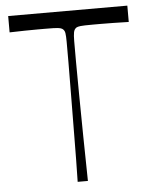

<svg xmlns="http://www.w3.org/2000/svg" viewBox="-51 -743 615 785"><g transform="rotate(-5 256.5 -350.0)"><path d="M236 0Q238 -92 238.5 -183Q239 -274 240 -353Q241 -432 241 -490Q241 -548 241 -574Q241 -598 239 -610.5Q237 -623 227 -629Q222 -632 210.5 -633.5Q199 -635 158 -635Q149 -635 127 -635Q105 -635 75.5 -634.5Q46 -634 12 -633V-700H501V-633Q467 -634 437 -634.5Q407 -635 386 -635Q365 -635 355 -635Q315 -635 303 -633.5Q291 -632 286 -629Q277 -623 274.5 -610.5Q272 -598 272 -574Q272 -548 272 -490Q272 -432 273 -353Q274 -274 275 -183Q276 -92 278 0Z"/></g></svg>

Font: Ojuju ExtraLight
Style: Regular
Weight: 400
Version: Version 1.000